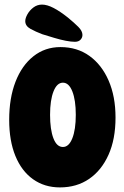

<svg xmlns="http://www.w3.org/2000/svg" viewBox="-20 -813 542 836"><path d="M241 3Q174 3 124 -32.5Q74 -68 47 -134Q20 -200 20 -291Q20 -386 47.5 -457Q75 -528 125.5 -568Q176 -608 243 -608Q316 -608 369.5 -569.5Q423 -531 453 -462Q483 -393 483 -301Q483 -207 452.5 -139Q422 -71 368 -34Q314 3 241 3ZM254 -173Q280 -173 295 -211Q310 -249 310 -313Q310 -377 295 -415Q280 -453 254 -453Q228 -453 213 -415Q198 -377 198 -313Q198 -249 212.5 -211Q227 -173 254 -173ZM339 -661Q339 -649 330.5 -640Q322 -631 306 -631Q290 -631 266.5 -635.5Q243 -640 216.5 -648Q190 -656 164 -664Q135 -675 112.5 -687.5Q90 -700 90 -721Q90 -734 99.5 -751Q109 -768 125.5 -780.5Q142 -793 163 -793Q185 -793 213 -778.5Q241 -764 275 -737Q303 -714 321 -696Q339 -678 339 -661Z"/></svg>

Font: DynaPuff Condensed SemiBold
Style: Regular
Weight: 600
Width: 3
Designer: Toshi Omagari, Jennifer Daniel
Foundry: Google Fonts
Version: Version 2.000